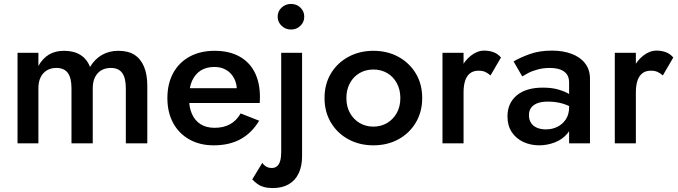

<svg xmlns="http://www.w3.org/2000/svg" viewBox="-20 -728 3444 975"><path d="M728 -293Q728 -349 711.5 -389Q695 -429 663 -449.5Q631 -470 581 -470Q535 -470 498.5 -449.5Q462 -429 437 -388Q422 -428 388.5 -449Q355 -470 305 -470Q260 -470 228 -450.5Q196 -431 175 -393V-460H69V0H175V-280Q175 -313 186.5 -336Q198 -359 218.5 -371Q239 -383 266 -383Q306 -383 324.5 -357.5Q343 -332 343 -280V0H451V-280Q451 -313 462.5 -336Q474 -359 494.5 -371Q515 -383 543 -383Q582 -383 600.5 -357.5Q619 -332 619 -280V0H728Z M1065 10Q1145 10 1202 -21.5Q1259 -53 1296 -115L1202 -152Q1181 -115 1148 -97Q1115 -79 1070 -79Q1028 -79 999 -97Q970 -115 954.5 -150Q939 -185 940 -234Q940 -284 955.5 -318Q971 -352 999.5 -370Q1028 -388 1069 -388Q1103 -388 1128.5 -373Q1154 -358 1168.5 -331Q1183 -304 1183 -267Q1183 -260 1179.5 -250Q1176 -240 1173 -234L1206 -280H895V-205H1299Q1299 -209 1299.5 -218Q1300 -227 1300 -235Q1300 -309 1273 -361.5Q1246 -414 1194.5 -442Q1143 -470 1070 -470Q997 -470 943 -440.5Q889 -411 859.5 -357Q830 -303 830 -230Q830 -158 859 -104Q888 -50 941.5 -20Q995 10 1065 10Z M1390 -643Q1390 -616 1410 -597Q1430 -578 1458 -578Q1486 -578 1505.5 -597Q1525 -616 1525 -643Q1525 -671 1505.5 -689.5Q1486 -708 1458 -708Q1430 -708 1410 -689.5Q1390 -671 1390 -643ZM1312 99 1261 183Q1272 195 1286.5 205.5Q1301 216 1320 221.5Q1339 227 1365 227Q1413 227 1446.5 207.5Q1480 188 1497 151.5Q1514 115 1514 65V-460H1408V44Q1408 72 1402.5 90Q1397 108 1386.5 116.5Q1376 125 1360 125Q1344 125 1332 118Q1320 111 1312 99Z M1628 -230Q1628 -160 1660.5 -105.5Q1693 -51 1749.5 -20.5Q1806 10 1876 10Q1947 10 2003 -20.5Q2059 -51 2091.5 -105.5Q2124 -160 2124 -230Q2124 -301 2091.5 -355Q2059 -409 2003 -439.5Q1947 -470 1876 -470Q1806 -470 1749.5 -439.5Q1693 -409 1660.5 -355Q1628 -301 1628 -230ZM1739 -230Q1739 -273 1757 -306Q1775 -339 1806 -357Q1837 -375 1876 -375Q1915 -375 1946 -357Q1977 -339 1995 -306Q2013 -273 2013 -230Q2013 -187 1995 -154.5Q1977 -122 1946 -103.5Q1915 -85 1876 -85Q1837 -85 1806 -103.5Q1775 -122 1757 -154.5Q1739 -187 1739 -230Z M2334 -460H2227V0H2334ZM2471 -345 2524 -436Q2508 -455 2486 -463Q2464 -471 2439 -471Q2404 -471 2371.5 -445.5Q2339 -420 2318.5 -377.5Q2298 -335 2298 -280L2334 -259Q2334 -292 2341.5 -316.5Q2349 -341 2366 -355Q2383 -369 2410 -369Q2430 -369 2443.5 -363Q2457 -357 2471 -345Z M2666 -143Q2666 -165 2676.5 -180Q2687 -195 2708 -203.5Q2729 -212 2763 -212Q2802 -212 2837 -202Q2872 -192 2903 -170V-225Q2894 -236 2872 -249.5Q2850 -263 2816.5 -273Q2783 -283 2737 -283Q2651 -283 2604 -243.5Q2557 -204 2557 -137Q2557 -90 2579 -57Q2601 -24 2638 -7Q2675 10 2718 10Q2758 10 2796.5 -4.5Q2835 -19 2860.5 -49Q2886 -79 2886 -123L2870 -183Q2870 -148 2854 -123Q2838 -98 2811.5 -84.5Q2785 -71 2752 -71Q2727 -71 2707.5 -79Q2688 -87 2677 -103.5Q2666 -120 2666 -143ZM2632 -340Q2643 -347 2663 -357.5Q2683 -368 2711.5 -375.5Q2740 -383 2772 -383Q2793 -383 2811 -379Q2829 -375 2842.5 -366Q2856 -357 2863 -343Q2870 -329 2870 -307V0H2976V-328Q2976 -374 2951.5 -406Q2927 -438 2883 -454.5Q2839 -471 2783 -471Q2718 -471 2669 -453Q2620 -435 2588 -416Z M3209 -460H3102V0H3209ZM3346 -345 3399 -436Q3383 -455 3361 -463Q3339 -471 3314 -471Q3279 -471 3246.5 -445.5Q3214 -420 3193.5 -377.5Q3173 -335 3173 -280L3209 -259Q3209 -292 3216.5 -316.5Q3224 -341 3241 -355Q3258 -369 3285 -369Q3305 -369 3318.5 -363Q3332 -357 3346 -345Z"/></svg>

Font: Jost Medium
Style: Regular
Weight: 500
Version: Version 3.710